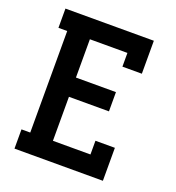

<svg xmlns="http://www.w3.org/2000/svg" viewBox="-133 -841 866 947"><g transform="rotate(20 300.0 -367.5)"><path d="M49 0V-101H95V-634H49V-735H513V-562H411V-634H214V-433H424V-332H214V-101H411V-173H513V0Z"/></g></svg>

Font: Iosevka Etoile
Style: Bold
Weight: 700
Designer: Belleve Invis
Foundry: Belleve Invis
Version: Version 28.1.0; ttfautohint (v1.8.4)